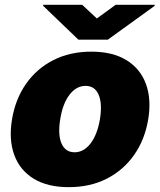

<svg xmlns="http://www.w3.org/2000/svg" viewBox="-20 -767 665 797"><path d="M265.6 9.9Q176.8 9.9 119.5 -25.4Q62.1 -60.7 39.1 -124.1Q16 -187.5 29.8 -271.3Q43.7 -355.1 87.7 -418.5Q131.7 -481.9 201 -517.2Q270.2 -552.6 359.4 -552.6Q447.8 -552.6 505.1 -517.2Q562.5 -481.9 585.8 -418.5Q609 -355.1 595.2 -271.3Q581.3 -187.5 536.9 -124.1Q492.5 -60.7 423.5 -25.4Q354.4 9.9 265.6 9.9ZM289.8 -134.9Q327.8 -134.9 356 -171.7Q384.2 -208.5 394.9 -272.7Q405.2 -337 389.4 -373.8Q373.6 -410.5 335.2 -410.5Q296.9 -410.5 268.6 -373.8Q240.4 -337 230.1 -272.7Q219.5 -208.5 235.3 -171.7Q251.1 -134.9 289.8 -134.9ZM321 -747.2 382.1 -690.3 460.2 -747.2H622.2V-742.9L427.6 -602.3H305.4L159.1 -742.9V-747.2Z"/></svg>

Font: Inter UI Black
Style: Italic
Weight: 900
Italic angle: -9.39999°
Designer: Rasmus Andersson
Foundry: rsms
Version: 3.2;8d6f07862